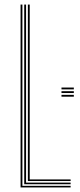

<svg xmlns="http://www.w3.org/2000/svg" viewBox="-20 -820 352 840"><path d="M70 0V-800H78V-7H289V0ZM86 -14V-800H94V-21H289V-14ZM102 -28V-800H110V-35H289V-28ZM249 -405H303V-397H249ZM249 -421H303V-413H249ZM249 -437H303V-429H249Z"/></svg>

Font: Big Shoulders Inline Text Thin Thin
Style: Regular
Weight: 250
Version: Version 2.002